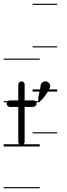

<svg xmlns="http://www.w3.org/2000/svg" viewBox="-22 -777 358 1029"><path d="M-2.5 -463V-457H191V-463ZM-2.5 -235V-229H191V-235ZM-2.5 -4V8H191V-4ZM-2.5 226V232H191V226ZM93 -341C84 -341 76 -333 76 -323V-239H31C25 -239 19 -236 16 -230C14 -228 14 -225 14 -222C14 -219 14 -216 16 -213C19 -208 25 -204 31 -204H76V-17C76 -11 79 -5 85 -2C87 -1 90 0 93 0C96 0 99 -1 102 -2C107 -5 110 -11 110 -17V-204H156C162 -204 168 -208 171 -213C173 -216 174 -219 174 -222C174 -225 173 -228 171 -230C168 -236 162 -239 156 -239H110V-323C110 -328 109 -333 105 -336C102 -339 98 -341 93 -341ZM152.7 -757V-751H284.2V-757ZM152.7 -529V-523H284.2V-529ZM152.7 -298V-286H284.2V-298ZM152.7 -68V-62H284.2V-68ZM247.2 -315C247.2 -329 235.2 -341 221.2 -341C207.2 -341 195.2 -329 195.2 -315C195.2 -300 173.2 -233 188.2 -233C202.2 -233 247.2 -300 247.2 -315Z"/></svg>

Font: LetsTraceRuled
Style: Medium
Weight: 500
Version: Version 003.000